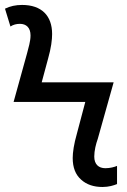

<svg xmlns="http://www.w3.org/2000/svg" viewBox="-25 -744 511 774"><path d="M388.2 9.8C413.6 9.8 433.6 3.4 446.8 -2V-75.2C436.5 -70.8 418.9 -65.9 399.9 -65.9C373 -65.9 355 -81.1 355 -112.8C355 -136.7 361.8 -164.1 369.1 -184.1L433.1 -412.1H143.1L168.9 -507.8C181.2 -550.8 185.1 -584 185.1 -606.9C185.1 -680.7 142.6 -724.1 64 -724.1C38.6 -724.1 15.6 -719.2 -4.9 -709L17.1 -637.2C28.3 -644.5 41 -647.9 55.2 -647.9C80.6 -647.9 98.1 -632.8 98.1 -601.1C98.1 -577.1 89.4 -550.3 84 -528.8L29.8 -333H318.8L285.2 -206.1C272.9 -163.1 268.1 -129.9 268.1 -106.9C268.1 -68.8 279.3 -40 301.8 -20C323.7 0 352.5 9.8 388.2 9.8Z"/></svg>

Font: Avrile Sans
Style: Regular
Weight: 400
Designer: Monotype Design Team, Google (font), Stefan Peev (BGR Cyrillic), Cristiano Sobral (main changes)
Foundry: The Avrile Sans Project Authors
Version: Version 3.110